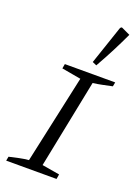

<svg xmlns="http://www.w3.org/2000/svg" viewBox="-147 -839 655 903"><g transform="rotate(20 180.0 -387.5)"><path d="M4 0 8 -21Q34 -27 57.5 -32Q81 -37 104 -39L200 -481L104 -498L108 -521H360L356 -500Q327 -494 306 -489.5Q285 -485 261 -482L172 -39L260 -24L256 0ZM249 -566 228 -575 294 -770 301 -775 346 -754Q326 -711 302 -664Q278 -617 249 -566Z"/></g></svg>

Font: Piazzolla SC Light
Style: Italic
Weight: 300
Italic angle: -11.3°
Designer: Juan Pablo del Peral
Foundry: Huerta Tipografica
Version: Version 1.330